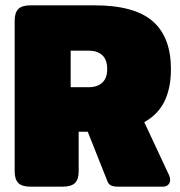

<svg xmlns="http://www.w3.org/2000/svg" viewBox="-20 -700 676 720"><path d="M35 -57V-623Q35 -652 48.5 -666Q62 -680 95 -680H334Q484 -680 552.5 -620.5Q621 -561 621 -441Q621 -369 596.5 -319.5Q572 -270 521 -242L614 -43Q618 -35 618 -25Q618 -14 610.5 -7Q603 0 591 0H422Q406 0 396.5 -4.5Q387 -9 383 -20L309 -206H275V-57Q275 -28 261.5 -14Q248 0 214 0H95Q62 0 48.5 -14Q35 -28 35 -57ZM313 -373Q345 -373 363.5 -390Q382 -407 382 -441Q382 -476 363.5 -493Q345 -510 313 -510H245V-373Z"/></svg>

Font: Mitr
Style: Bold
Weight: 700
Designer: Thanarat Vachiruckul
Foundry: Cadson Demak
Version: Version 1.002